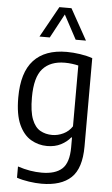

<svg xmlns="http://www.w3.org/2000/svg" viewBox="-66 -850 655 1123"><g transform="rotate(5 261.5 -289.0)"><path d="M221.5 230Q187.5 230 148 224.2Q108.5 218.5 76 207.5V141.5Q114 154 149 159.8Q184 165.5 217 165.5Q297 165.5 336.5 129.2Q376 93 376 2V-55H371.5Q350.5 -28.5 315.8 -10.5Q281 7.5 235 7.5Q184 7.5 140 -18Q96 -43.5 69.2 -102.2Q42.5 -161 42.5 -260.5Q42.5 -408 108.5 -479.5Q174.5 -551 302 -551Q340 -551 381 -544.8Q422 -538.5 453.5 -527.5V-9.5Q453.5 119.5 395 174.8Q336.5 230 221.5 230ZM259 -59.5Q292 -59.5 324 -74.8Q356 -90 376 -120.5V-477.5Q360.5 -481.5 339.2 -484.2Q318 -487 296.5 -487Q212 -487 167 -437Q122 -387 122 -268Q122 -185 139.8 -139.8Q157.5 -94.5 188.5 -77Q219.5 -59.5 259 -59.5ZM135 -626.5 236 -808H307L408 -626.5H347.5L271.5 -768L195.5 -626.5Z"/></g></svg>

Font: Encode Sans SemiCondensed SemiCondensed
Style: Regular
Weight: 400
Width: 4
Designer: Multiple Designers
Foundry: Impallari Type
Version: Version 3.000; ttfautohint (v1.8.3) -l 8 -r 50 -G 200 -x 14 